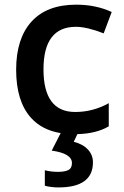

<svg xmlns="http://www.w3.org/2000/svg" viewBox="-20 -570 535 830"><path d="M308.1 -454.1Q168 -454.1 168 -270Q168 -85.9 305.2 -85.9Q381.8 -85.9 450.2 -124V-23.9Q396.5 7.8 314.5 9.8L298.8 43Q337.9 52.7 359.9 76.2Q381.8 99.6 381.8 131.8Q381.8 240.2 232.9 240.2Q200.7 240.2 173.8 232.9V166Q200.2 172.9 230.5 172.9Q260.7 172.9 275.4 165Q291 157.2 291 134.8Q291 93.3 203.6 81.1L242.2 5.4Q161.1 -7.8 113.3 -61.5Q49.8 -132.8 49.8 -268.6Q49.8 -403.3 116.2 -476.6Q182.6 -549.8 309.1 -549.8Q394.5 -549.8 462.9 -518.1L428.2 -425.8Q355.5 -454.1 308.1 -454.1Z"/></svg>

Font: OpenSans-Semibold
Style: Regular
Weight: 600
Foundry: Ascender Corporation
Version: Version 1.10